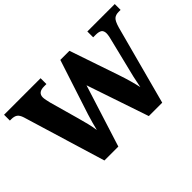

<svg xmlns="http://www.w3.org/2000/svg" viewBox="-125 -1020 1327 1327"><g transform="rotate(-45 538.0 -357.0)"><path d="M81 -604Q71 -635 55 -646Q39 -657 10 -657H-3V-714H354V-657H331Q271 -657 271 -609Q271 -600 274.5 -581Q278 -562 282 -548L343 -330Q353 -296 362.5 -256Q372 -216 376 -186Q383 -216 391 -244Q399 -272 409 -305L540 -707H629L752 -346Q768 -299 780 -255.5Q792 -212 798 -183Q804 -217 815.5 -267.5Q827 -318 839 -363L883 -542Q888 -559 892 -579Q896 -599 896 -610Q896 -636 881.5 -646.5Q867 -657 834 -657H811V-714H1079V-657H1060Q1031 -657 1014.5 -642.5Q998 -628 984 -579L829 0H698L544 -455L400 0H264Z"/></g></svg>

Font: Noto Serif Tamil ExtraBold
Style: Italic
Weight: 800
Italic angle: -12°
Designer: Indian Type Foundry, Tom Grace, and the Monotype Design Team
Foundry: Monotype Imaging Inc.
Version: Version 2.003; ttfautohint (v1.8.4.7-5d5b)